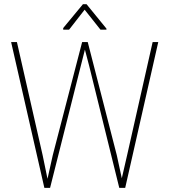

<svg xmlns="http://www.w3.org/2000/svg" viewBox="-20 -916 826 936"><path d="M237.3 -159.7 380.4 -710.9H403.3L374 -595.2L224.1 0H201.7ZM62.5 -710.9 188 -158.7 220.7 0H196.3L34.2 -710.9ZM599.6 -159.2 724.1 -710.9H751.5L590.3 0H563ZM407.7 -710.9 549.3 -159.7 584 0H561.5L414.6 -595.2L384.3 -710.9ZM401.9 -895.5 499 -776.4V-771.5H469.7L392.6 -868.7L316.9 -771.5H288.1V-779.3L384.3 -895.5Z"/></svg>

Font: Roboto Condensed Thin
Style: Regular
Weight: 250
Width: 3
Designer: Christian Robertson
Foundry: Google
Version: Version 3.009; 2024